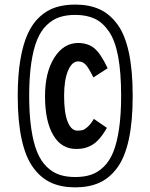

<svg xmlns="http://www.w3.org/2000/svg" viewBox="-20 -745 654 835"><path d="M57.1 -328.1Q57.1 -417.5 68.6 -485.4Q80.1 -553.2 100.8 -598.4Q121.6 -643.6 152.8 -672.1Q184.1 -700.7 221.7 -712.9Q259.3 -725.1 307.1 -725.1Q367.2 -725.1 411.9 -705.1Q456.5 -685.1 490 -640.1Q523.4 -595.2 540.3 -517.1Q557.1 -439 557.1 -328.1Q557.1 -217.3 540.3 -139.2Q523.4 -61 490 -15.6Q456.5 29.8 411.9 49.8Q367.2 69.8 307.1 69.8Q247.1 69.8 202.6 49.8Q158.2 29.8 124.8 -15.6Q91.3 -61 74.2 -139.2Q57.1 -217.3 57.1 -328.1ZM307.1 24.9Q346.2 24.9 376 14.9Q405.8 4.9 431.2 -19.8Q456.5 -44.4 472.7 -84.2Q488.8 -124 497.8 -185.1Q506.8 -246.1 506.8 -328.1Q506.8 -430.2 493.7 -499.8Q480.5 -569.3 453.6 -608.4Q426.8 -647.5 391.6 -663.8Q356.4 -680.2 307.1 -680.2Q268.6 -680.2 238.5 -670.2Q208.5 -660.2 183.1 -635.7Q157.7 -611.3 141.4 -571.8Q125 -532.2 116 -470.9Q106.9 -409.7 106.9 -328.1Q106.9 -246.6 116 -185.3Q125 -124 141.4 -84.2Q157.7 -44.4 183.1 -19.8Q208.5 4.9 238.5 14.9Q268.6 24.9 307.1 24.9ZM311 -97.2Q246.6 -97.2 211.2 -158Q175.8 -218.8 175.8 -326.2Q175.8 -430.7 216.3 -494.4Q256.8 -558.1 319.8 -558.1Q360.8 -558.1 388.9 -536.1Q417 -514.2 448.2 -448.2L386.2 -408.2Q364.3 -452.6 351.3 -465.3Q338.4 -478 319.8 -478Q293 -478 275.9 -437.7Q258.8 -397.5 258.8 -328.1Q258.8 -253.4 274.4 -215.1Q290 -176.8 316.9 -176.8Q329.6 -176.8 338.9 -179.2Q348.1 -181.6 361.6 -193.6Q375 -205.6 388.2 -228L444.8 -189Q428.2 -159.2 410.6 -139.9Q393.1 -120.6 375.5 -111.8Q357.9 -103 343.8 -100.1Q329.6 -97.2 311 -97.2Z"/></svg>

Font: IntelOne Mono Bold
Style: Regular
Weight: 700
Designer: Fred Shallcrass
Foundry: Frere-Jones Type LLC
Version: Version 1.200;hotconv 1.1.0;makeotfexe 2.6.0;FJTRelease1.2